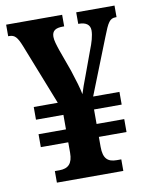

<svg xmlns="http://www.w3.org/2000/svg" viewBox="-81 -774 652 834"><g transform="rotate(-10 244.5 -357.0)"><path d="M102 0H395V-51H375C336 -51 316 -68 316 -120V-164H438V-221H316V-285H438V-341H322L419 -586C443 -648 452 -663 478 -663H482V-714H313V-663H316C346 -663 365 -651 365 -625C365 -602 356 -572 344 -542L304 -433C293 -405 284 -379 278 -359C273 -386 261 -425 247 -468L212 -565C204 -589 197 -610 197 -626C197 -653 213 -663 245 -663H251V-714H4V-663H9C33 -663 44 -650 60 -610L166 -341H60V-285H181V-221H60V-164H181V-118C181 -70 161 -51 122 -51H102Z"/></g></svg>

Font: Noto Serif Sinhala Condensed
Style: Bold
Weight: 700
Width: 3
Designer: Jelle Bosma - Monotype Design Team
Foundry: Monotype Imaging Inc.
Version: Version 2.007